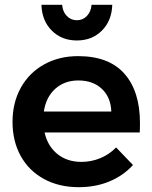

<svg xmlns="http://www.w3.org/2000/svg" viewBox="-20 -772 632 797"><path d="M561 -261Q561 -235 560 -222H165Q178 -165 218.5 -132.5Q259 -100 318 -100Q359 -100 396.5 -115.5Q434 -131 462 -160L532 -87Q492 -43 434.5 -19Q377 5 307 5Q225 5 162.5 -29Q100 -63 66 -124.5Q32 -186 32 -266Q32 -346 66.5 -408Q101 -470 163 -504.5Q225 -539 304 -539Q432 -539 496.5 -466Q561 -393 561 -261ZM442 -309Q440 -368 403 -403Q366 -438 305 -438Q248 -438 209.5 -403.5Q171 -369 162 -309ZM299 -688Q324 -688 341 -706Q358 -724 360 -752H446Q444 -686 403 -645Q362 -604 299 -604Q236 -604 195 -645Q154 -686 152 -752H238Q240 -724 257 -706Q274 -688 299 -688Z"/></svg>

Font: Montserrat Medium
Style: Regular
Weight: 500
Designer: Julieta Ulanovsky
Foundry: Julieta Ulanovsky
Version: Version 6.001